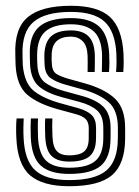

<svg xmlns="http://www.w3.org/2000/svg" viewBox="-20 -629 478 658"><path d="M216.8 -75.2Q176.8 -75.2 156.9 -94.4Q137 -113.5 135 -160.8Q134.5 -171.5 134.2 -191.4Q134 -211.2 135 -223H159.5Q158.8 -211.8 158.9 -196.2Q159 -180.8 159.8 -161.8Q161 -126 174.8 -111.2Q188.5 -96.5 216.8 -96.5Q252.2 -96.5 268 -109.6Q283.8 -122.8 284 -153.5Q284.5 -172.2 284.2 -190.5Q283.8 -211.2 273.2 -221.4Q262.8 -231.5 240 -237.8L180.5 -254Q110.5 -273 73.9 -304.1Q37.2 -335.2 33.5 -405Q33 -414.8 32.9 -423.6Q32.8 -432.5 32.5 -441Q28.8 -532 75.6 -570.6Q122.5 -609.2 223 -609.2Q314.5 -609.2 356.2 -571.4Q398 -533.5 403.2 -446.2Q404 -434 403.9 -416.9Q403.8 -399.8 402.5 -382.2H377.8Q379.2 -399 379.4 -416.5Q379.5 -434 378.8 -445Q374.8 -521.5 338.2 -554.9Q301.8 -588.2 223 -588.2Q135 -588.2 94.8 -553.8Q54.5 -519.2 57.2 -440.8Q57.5 -431.8 57.5 -423.2Q57.5 -414.8 58.2 -405Q63.8 -343.2 96.1 -317.4Q128.5 -291.5 187.2 -275.2L245.8 -259Q279 -249.8 294.1 -234.9Q309.2 -220 309.2 -190.5Q309.2 -180.2 309.2 -172.4Q309.2 -164.5 309 -153.2Q308.5 -112 287.2 -93.6Q266 -75.2 216.8 -75.2ZM216.8 -33Q151.2 -33 119.8 -61.5Q88.2 -90 85.5 -159Q84.8 -172.8 84.9 -192.4Q85 -212 85.8 -223H110.5Q109.5 -212.2 109.6 -192.5Q109.8 -172.8 110.2 -160Q112.8 -102.2 138.1 -78.2Q163.5 -54.2 216.8 -54.2Q279 -54.2 306.2 -77.1Q333.5 -100 334 -153.5Q334.2 -163.5 334.1 -172Q334 -180.5 334 -190.5Q334 -232 312.5 -250.8Q291 -269.5 251.5 -280L193.8 -295.5Q142.2 -309.2 114.8 -331.8Q87.2 -354.2 83.2 -404.2Q82.5 -414 82.5 -423.2Q82.5 -432.5 82.2 -440.8Q79.8 -506.2 113.4 -536.6Q147 -567 223 -567Q288.5 -567 319.8 -538Q351 -509 354.2 -443.5Q354.8 -434.5 354.9 -416.9Q355 -399.2 353.5 -382.2H329Q329.2 -399.2 329.6 -416.2Q330 -433.2 329.8 -440.2Q328 -497 301.4 -521.4Q274.8 -545.8 223 -545.8Q163.5 -545.8 135.5 -521.2Q107.5 -496.8 107.2 -440.8Q107 -431.5 107.4 -422.2Q107.8 -413 108.2 -405.2Q110.5 -364.2 134 -346.4Q157.5 -328.5 200.5 -316.8L257.5 -301.2Q310.5 -287 334.8 -262.6Q359 -238.2 359 -190.5Q359 -182 359 -172.9Q359 -163.8 358.8 -153.2Q358.2 -89 325.5 -61Q292.8 -33 216.8 -33ZM216.8 9.2Q126.8 9.2 83.2 -28.1Q39.8 -65.5 36 -156.8Q34.2 -195 36.8 -223H61.2Q60.5 -212.2 60.2 -192.8Q60 -173.2 60.8 -157.8Q64.2 -77.8 101.4 -44.8Q138.5 -11.8 216.8 -11.8Q306 -11.8 344.6 -44.8Q383.2 -77.8 383.8 -153.2Q384 -164.2 384 -172.2Q384 -180.2 384 -190.5Q384 -250.8 352.4 -278.8Q320.8 -306.8 263.2 -322.5L207.2 -338Q174.5 -347 154.8 -360.4Q135 -373.8 133 -405.2Q132.8 -413 132.2 -422.1Q131.8 -431.2 132 -440.5Q133.2 -484.5 155.2 -504.6Q177.2 -524.8 223 -524.8Q262.8 -524.8 283.2 -504.6Q303.8 -484.5 305 -439.2Q305.2 -428.2 305.1 -415.6Q305 -403 304.5 -382.2H280.2Q280.5 -398.8 280.5 -415.6Q280.5 -432.5 280.2 -438Q278.8 -472.8 263 -488.1Q247.2 -503.5 223 -503.5Q192 -503.5 174.9 -488.8Q157.8 -474 157 -440.5Q156.8 -430.8 156.9 -422.8Q157 -414.8 158 -405.2Q160.2 -383.5 174.5 -375Q188.8 -366.5 213.8 -359.2L269 -343.8Q338.8 -324.5 373.8 -291.2Q408.8 -258 408.8 -190.5Q408.8 -179.8 408.9 -171.8Q409 -163.8 408.8 -153.2Q408.2 -66.8 364 -28.8Q319.8 9.2 216.8 9.2Z"/></svg>

Font: Big Shoulders Inline Text ExtraBold
Style: Regular
Weight: 800
Designer: Patric King
Foundry: XO Type Co
Version: Version 1.000